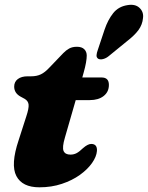

<svg xmlns="http://www.w3.org/2000/svg" viewBox="-20 -785 631 819"><path d="M85 -363.5 67.5 -373Q40.5 -388 40.5 -415.5Q40.5 -436 56 -447.8Q71.5 -459.5 98 -459.5H113Q136.5 -459.5 154 -467.8Q171.5 -476 191 -497L250 -558.5Q261.5 -570.5 275 -578Q288.5 -585.5 308 -585.5Q329 -585.5 339.5 -575Q350 -564.5 350 -548Q350 -536 346.8 -517.5Q343.5 -499 337 -476L331 -454.5H413.5Q444.5 -454.5 444.5 -423Q444.5 -393 422.2 -375.5Q400 -358 363 -358H303L257 -198.5Q244.5 -156.5 251.2 -141Q258 -125.5 280.5 -125.5Q295 -125.5 306.8 -131.8Q318.5 -138 334 -153Q354.5 -171 369 -171Q395.5 -171 393.5 -141Q391.5 -116.5 372.5 -89.5Q353.5 -62.5 320.8 -39Q288 -15.5 244 -0.8Q200 14 148 14Q75 14 49.8 -34.2Q24.5 -82.5 59.5 -187L92 -288Q103.5 -322.5 102 -338.5Q100.5 -354.5 85 -363.5ZM426 -658.5Q440 -700 462.5 -728.5Q485 -757 523 -763Q556.5 -769 575 -751.5Q593.5 -734 590 -708Q587.5 -680 570.8 -657Q554 -634 519 -607L443 -545Q432.5 -536.5 420.2 -533.2Q408 -530 399.5 -534Q391 -539.5 391.8 -549.5Q392.5 -559.5 397 -571.5Z"/></svg>

Font: Fraunces 9pt Soft Black
Style: Italic
Weight: 900
Italic angle: -16°
Version: Version 1.000;[b76b70a41]